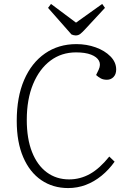

<svg xmlns="http://www.w3.org/2000/svg" viewBox="-20 -941 646 975"><path d="M481 -587Q493 -613 482.5 -632.5Q472 -652 442.5 -663.5Q413 -675 366 -675Q292 -675 236 -633Q180 -591 148 -514Q116 -437 116 -332Q116 -237 142.5 -169.5Q169 -102 217.5 -66Q266 -30 331 -30Q387 -30 436.5 -57.5Q486 -85 535 -146L562 -120Q533 -79 495.5 -48.5Q458 -18 415.5 -2Q373 14 326 14Q249 14 190 -26Q131 -66 98 -142.5Q65 -219 65 -327Q65 -448 102.5 -535Q140 -622 208.5 -669.5Q277 -717 368 -717Q420 -717 466 -700.5Q512 -684 541 -654.5Q570 -625 570 -588Q570 -564 556.5 -550Q543 -536 523 -536Q505 -536 492.5 -542.5Q480 -549 468 -560ZM224 -901 239 -921 366 -826 499 -921 513 -901 410 -790Q398 -777 388 -769Q378 -761 364 -761Q359 -761 353.5 -762.5Q348 -764 343 -766Z"/></svg>

Font: Literata 18pt ExtraLight
Style: Italic
Weight: 250
Italic angle: -2°
Designer: Latin by Veronika Burian and Jose Scaglione. Greek by Irene Vlachou. Cyrillic by Vera Evstafieva
Foundry: TypeTogether
Version: Version 3.103;gftools[0.9.29]